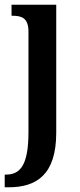

<svg xmlns="http://www.w3.org/2000/svg" viewBox="-29 -556 342 816"><path d="M-9 240H7C126 240 210 187 210 8V-536H20V-489H25C62 -489 92 -480 92 -422V5C92 144 58 186 -3 186H-9Z"/></svg>

Font: Noto Serif Tamil Condensed SemiBold
Style: Regular
Weight: 600
Width: 3
Designer: Indian Type Foundry, Tom Grace, and the Monotype Design Team
Foundry: Monotype Imaging Inc.
Version: Version 2.004